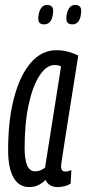

<svg xmlns="http://www.w3.org/2000/svg" viewBox="-20 -750 350 780"><path d="M214 10Q179 10 165 -19Q152 -6 135.5 2Q119 10 98 10Q57 10 35 -28.5Q13 -67 13 -140Q13 -263 37.5 -354.5Q62 -446 106 -496Q150 -546 209 -546Q234 -546 256.5 -540Q279 -534 298 -524Q278 -399 265 -317Q252 -235 244.5 -186.5Q237 -138 233.5 -115Q230 -92 229 -84Q228 -76 228 -74Q228 -53 246 -53Q256 -53 270 -59L267 -4Q244 10 214 10ZM163 -69 228 -480Q217 -486 202 -486Q169 -486 141 -443.5Q113 -401 96.5 -325Q80 -249 80 -149Q80 -54 122 -54Q145 -54 163 -69ZM274 -651Q261 -651 254.5 -658Q248 -665 250 -684Q256 -730 286 -730Q299 -730 305.5 -722Q312 -714 309 -694Q304 -651 274 -651ZM159 -651Q146 -651 140 -658Q134 -665 136 -684Q142 -730 172 -730Q185 -730 191.5 -722Q198 -714 195 -694Q190 -651 159 -651Z"/></svg>

Font: Georama ExtraCondensed
Style: Italic
Weight: 400
Width: 2
Italic angle: -9°
Designer: Jean-Baptiste Levee
Foundry: Production Type
Version: Version 1.000